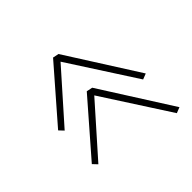

<svg xmlns="http://www.w3.org/2000/svg" viewBox="-83 -651 725 725"><g transform="rotate(45 280.0 -288.0)"><path d="M450 -95 242 -276 247 -300 532 -481 541 -458 273 -285 468 -112ZM270 -95 62 -276 67 -300 352 -481 361 -458 93 -285 288 -112Z"/></g></svg>

Font: Kanit Thin
Style: Italic
Weight: 250
Italic angle: -12°
Designer: Katatrad Team
Foundry: CadsonDemak
Version: Version 2.000; ttfautohint (v1.8.3)